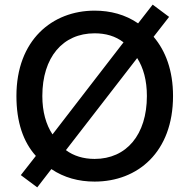

<svg xmlns="http://www.w3.org/2000/svg" viewBox="-20 -762 818 830"><path d="M728 -347C728 -104 575 23 389 23C320 23 257 6 202 -31L141 48L70 -5L135 -88C80 -149 51 -235 51 -347C51 -589 206 -716 389 -716C457 -716 522 -699 577 -661L640 -742L711 -689L644 -603C696 -542 728 -457 728 -347ZM163 -347C163 -279 179 -223 207 -181C311 -315 409 -444 514 -579C479 -606 437 -618 389 -618C251 -618 163 -514 163 -347ZM615 -347C615 -414 600 -469 573 -511L265 -113C298 -88 341 -75 389 -75C527 -75 615 -180 615 -347Z"/></svg>

Font: Repo Medium
Style: Regular
Weight: 500
Designer: Stefan Peev
Foundry: Context Ltd
Version: Version 1.502